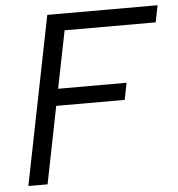

<svg xmlns="http://www.w3.org/2000/svg" viewBox="-51 -748 736 796"><g transform="rotate(-5 317.0 -350.0)"><path d="M175 -700H634L620 -630H241L193 -391H478L464 -321H179L115 0H35Z"/></g></svg>

Font: Albert Sans
Style: Italic
Weight: 400
Italic angle: -11.25°
Designer: Andreas Rasmussen
Foundry: a.Foundry
Version: Version 1.025